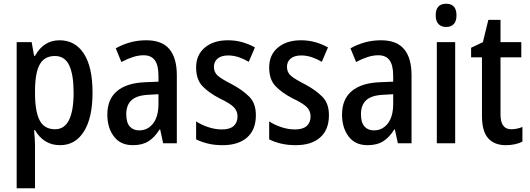

<svg xmlns="http://www.w3.org/2000/svg" viewBox="-20 -765 2827 1025"><path d="M298 -550Q381 -550 427.5 -479Q474 -408 474 -270Q474 -136 428 -63Q382 10 301 10Q255 10 221.5 -11.5Q188 -33 167 -70H162Q164 -48 165.5 -27Q167 -6 167 10V240H69V-540H149L162 -467H167Q213 -550 298 -550ZM273 -466Q218 -466 193 -422.5Q168 -379 167 -286V-266Q167 -169 192 -122Q217 -75 274 -75Q324 -75 348.5 -124.5Q373 -174 373 -270Q373 -366 349.5 -416Q326 -466 273 -466Z M761 -550Q845 -550 884.5 -502.5Q924 -455 924 -363V0H851L835 -74H832Q806 -32 773 -11Q740 10 689 10Q623 10 588 -36.5Q553 -83 553 -153Q553 -235 604.5 -278.5Q656 -322 754 -326L826 -329V-360Q826 -417 806.5 -443.5Q787 -470 747 -470Q719 -470 689.5 -460.5Q660 -451 628 -434L598 -507Q633 -527 674 -538.5Q715 -550 761 -550ZM773 -259Q710 -256 682 -230Q654 -204 654 -155Q654 -111 672.5 -90Q691 -69 723 -69Q769 -69 797.5 -106Q826 -143 826 -210V-262Z M1346 -150Q1346 -72 1299 -31Q1252 10 1169 10Q1125 10 1090 1.5Q1055 -7 1027 -21V-117Q1054 -99 1091 -86.5Q1128 -74 1165 -74Q1207 -74 1227.5 -92.5Q1248 -111 1248 -144Q1248 -172 1228.5 -192.5Q1209 -213 1152 -240Q1094 -270 1060.5 -305.5Q1027 -341 1027 -405Q1027 -472 1073.5 -511Q1120 -550 1197 -550Q1237 -550 1272.5 -540Q1308 -530 1341 -512L1308 -435Q1283 -450 1255 -459.5Q1227 -469 1198 -469Q1162 -469 1142 -452.5Q1122 -436 1122 -408Q1122 -379 1142.5 -361Q1163 -343 1220 -314Q1277 -283 1311.5 -248Q1346 -213 1346 -150Z M1736 -150Q1736 -72 1689 -31Q1642 10 1559 10Q1515 10 1480 1.5Q1445 -7 1417 -21V-117Q1444 -99 1481 -86.5Q1518 -74 1555 -74Q1597 -74 1617.5 -92.5Q1638 -111 1638 -144Q1638 -172 1618.5 -192.5Q1599 -213 1542 -240Q1484 -270 1450.5 -305.5Q1417 -341 1417 -405Q1417 -472 1463.5 -511Q1510 -550 1587 -550Q1627 -550 1662.5 -540Q1698 -530 1731 -512L1698 -435Q1673 -450 1645 -459.5Q1617 -469 1588 -469Q1552 -469 1532 -452.5Q1512 -436 1512 -408Q1512 -379 1532.5 -361Q1553 -343 1610 -314Q1667 -283 1701.5 -248Q1736 -213 1736 -150Z M2014 -550Q2098 -550 2137.5 -502.5Q2177 -455 2177 -363V0H2104L2088 -74H2085Q2059 -32 2026 -11Q1993 10 1942 10Q1876 10 1841 -36.5Q1806 -83 1806 -153Q1806 -235 1857.5 -278.5Q1909 -322 2007 -326L2079 -329V-360Q2079 -417 2059.5 -443.5Q2040 -470 2000 -470Q1972 -470 1942.5 -460.5Q1913 -451 1881 -434L1851 -507Q1886 -527 1927 -538.5Q1968 -550 2014 -550ZM2026 -259Q1963 -256 1935 -230Q1907 -204 1907 -155Q1907 -111 1925.5 -90Q1944 -69 1976 -69Q2022 -69 2050.5 -106Q2079 -143 2079 -210V-262Z M2362 -745Q2417 -745 2417 -683Q2417 -652 2402.5 -636.5Q2388 -621 2362 -621Q2336 -621 2321 -636.5Q2306 -652 2306 -683Q2306 -745 2362 -745ZM2410 -540V0H2312V-540Z M2709 -75Q2738 -75 2769 -87V-9Q2752 0 2729 5Q2706 10 2680 10Q2619 10 2586 -27Q2553 -64 2553 -147V-459H2495V-510L2558 -540L2587 -659H2652V-540H2763V-459H2652V-154Q2652 -75 2709 -75Z"/></svg>

Font: Noto Sans Ethiopic Condensed Medium
Style: Regular
Weight: 500
Width: 3
Designer: Monotype Design Team
Foundry: Monotype Imaging Inc.
Version: Version 2.102; ttfautohint (v1.8.4.7-5d5b)